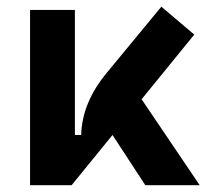

<svg xmlns="http://www.w3.org/2000/svg" viewBox="-20 -547 626 567"><path d="M191.4 0 172.9 -148.4H219.7Q221.2 -197.3 240.2 -242.9Q259.3 -288.6 294.9 -331.5L456.5 -527.3L553.7 -444.8ZM68.8 0V-517.6H201.2V-52.2L191.4 0ZM409.2 0 259.8 -228.5 369.1 -296.9 569.8 0Z"/></svg>

Font: Cascadia Code PL
Style: Regular
Weight: 400
Monospace: yes
Designer: Aaron Bell
Foundry: Saja Typeworks
Version: Version 2102.003